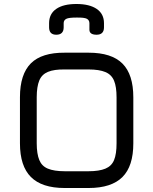

<svg xmlns="http://www.w3.org/2000/svg" viewBox="-20 -942 768 962"><path d="M363 -922C319.5 -922 286 -914 262 -897.5C238 -881 226 -857 226 -826C226 -826 226 -805 226 -805C226 -805 226 -805 226 -805C226 -780.5 238 -768 262 -768C262 -768 262 -768 262 -768C286.5 -768 299 -780.5 299 -805C299 -805 299 -826 299 -826C299 -826 299 -826 299 -826C299 -836 303.5 -843 312 -847.5C320.5 -852 337.5 -854 363 -854C363 -854 363 -854 363 -854C389 -854.5 406.5 -852.5 415 -848C423.5 -843.5 428 -836 428 -826C428 -826 428 -793 428 -793C428 -793 428 -793 428 -793C428 -776.5 440 -768 464 -768C464 -768 464 -768 464 -768C488.5 -768 501 -780.5 501 -805C501 -805 501 -826 501 -826C501 -826 501 -826 501 -826C501 -856.5 489 -880.5 465 -897C441 -913.5 407 -922 363 -922C363 -922 363 -922 363 -922ZM424 0C424 0 424 0 424 0C500.5 0 557 -18.5 593.5 -55C630 -91.5 648 -147.5 648 -224C648 -224 648 -454 648 -454C648 -454 648 -454 648 -454C648 -530.5 630 -587 593.5 -623.5C557 -660 500.5 -678 424 -678C424 -678 304 -678 304 -678C304 -678 304 -678 304 -678C228 -678.5 171.5 -661 135 -625C98.5 -588.5 80 -532 80 -455C80 -455 80 -224 80 -224C80 -224 80 -224 80 -224C80 -147.5 98.5 -91.5 135 -55C171.5 -18.5 227.5 0 304 0C304 0 424 0 424 0ZM304 -84C268.5 -84 240.5 -88.5 220 -97C199.5 -105.5 185.5 -119.5 177 -140C168.5 -160.5 164 -188.5 164 -224C164 -224 164 -455 164 -455C164 -455 164 -455 164 -455C164 -490.5 168.5 -518.5 177 -539C185.5 -559.5 200 -573.5 220.5 -582C241 -590.5 268.5 -594.5 304 -594C304 -594 424 -594 424 -594C424 -594 424 -594 424 -594C459.5 -594 487.5 -589.5 508 -581C528.5 -572.5 543 -558 551.5 -537.5C560 -517 564 -489.5 564 -454C564 -454 564 -224 564 -224C564 -224 564 -224 564 -224C564 -188.5 560 -160.5 551.5 -140C543 -119.5 528.5 -105.5 508 -97C487.5 -88.5 459.5 -84 424 -84C424 -84 304 -84 304 -84C304 -84 304 -84 304 -84Z"/></svg>

Font: Jura-Fortis-Bold
Style: Bold
Weight: 500
Designer: Daniel Johnson, Alexei Vanyashin, Mirko Velimirovic
Foundry: Daniel Johnson
Version: ""